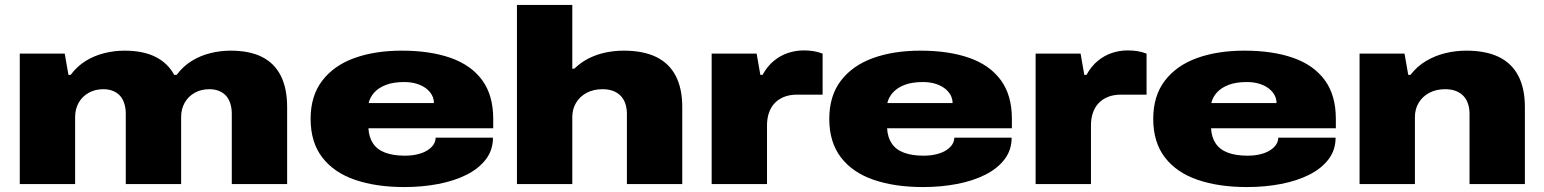

<svg xmlns="http://www.w3.org/2000/svg" viewBox="-20 -745 6250 777"><path d="M60 0V-528H242L257 -442H266Q292 -477 327 -498.5Q362 -520 402.5 -530Q443 -540 484 -540Q559 -540 609 -515Q659 -490 685 -442H695Q721 -477 756 -498.5Q791 -520 831.5 -530Q872 -540 913 -540Q990 -540 1040.5 -514.5Q1091 -489 1116.5 -438Q1142 -387 1142 -312V0H918V-285Q918 -306 912.5 -324.5Q907 -343 896 -356Q885 -369 867.5 -376.5Q850 -384 827 -384Q794 -384 768 -369.5Q742 -355 727.5 -329.5Q713 -304 713 -271V0H489V-285Q489 -306 483.5 -324.5Q478 -343 467 -356Q456 -369 438.5 -376.5Q421 -384 398 -384Q365 -384 339 -369.5Q313 -355 298.5 -329.5Q284 -304 284 -271V0Z M1616 12Q1503 12 1417.5 -17Q1332 -46 1284.5 -107.5Q1237 -169 1237 -264Q1237 -357 1284 -418.5Q1331 -480 1414 -510Q1497 -540 1606 -540Q1720 -540 1803 -511Q1886 -482 1931 -421Q1976 -360 1976 -264V-226H1471Q1473 -189 1490 -164Q1507 -139 1539.5 -127Q1572 -115 1618 -115Q1648 -115 1671.5 -121Q1695 -127 1711 -137.5Q1727 -148 1735 -161Q1743 -174 1743 -188H1975Q1975 -138 1946.5 -100.5Q1918 -63 1868.5 -38Q1819 -13 1754 -0.5Q1689 12 1616 12ZM1472 -328H1736Q1736 -345 1728 -360Q1720 -375 1704.5 -387Q1689 -399 1666.5 -406Q1644 -413 1616 -413Q1572 -413 1542 -401.5Q1512 -390 1494.5 -370.5Q1477 -351 1472 -328Z M2072 0V-725H2296V-467H2304Q2331 -493 2363 -509Q2395 -525 2431 -532.5Q2467 -540 2504 -540Q2583 -540 2635.5 -514.5Q2688 -489 2714.5 -438Q2741 -387 2741 -312V0H2517V-285Q2517 -306 2511 -324.5Q2505 -343 2493 -356Q2481 -369 2462.5 -376.5Q2444 -384 2418 -384Q2382 -384 2354.5 -369.5Q2327 -355 2311.5 -329.5Q2296 -304 2296 -271V0Z M2860 0V-528H3042L3057 -442H3066Q3085 -477 3112 -499Q3139 -521 3170 -531Q3201 -541 3232 -541Q3254 -541 3272.5 -538Q3291 -535 3309 -528V-362H3206Q3175 -362 3152 -352.5Q3129 -343 3114 -326.5Q3099 -310 3091.5 -287.5Q3084 -265 3084 -238V0Z M3715 12Q3602 12 3516.5 -17Q3431 -46 3383.5 -107.5Q3336 -169 3336 -264Q3336 -357 3383 -418.5Q3430 -480 3513 -510Q3596 -540 3705 -540Q3819 -540 3902 -511Q3985 -482 4030 -421Q4075 -360 4075 -264V-226H3570Q3572 -189 3589 -164Q3606 -139 3638.5 -127Q3671 -115 3717 -115Q3747 -115 3770.5 -121Q3794 -127 3810 -137.5Q3826 -148 3834 -161Q3842 -174 3842 -188H4074Q4074 -138 4045.5 -100.5Q4017 -63 3967.5 -38Q3918 -13 3853 -0.5Q3788 12 3715 12ZM3571 -328H3835Q3835 -345 3827 -360Q3819 -375 3803.5 -387Q3788 -399 3765.5 -406Q3743 -413 3715 -413Q3671 -413 3641 -401.5Q3611 -390 3593.5 -370.5Q3576 -351 3571 -328Z M4171 0V-528H4353L4368 -442H4377Q4396 -477 4423 -499Q4450 -521 4481 -531Q4512 -541 4543 -541Q4565 -541 4583.5 -538Q4602 -535 4620 -528V-362H4517Q4486 -362 4463 -352.5Q4440 -343 4425 -326.5Q4410 -310 4402.5 -287.5Q4395 -265 4395 -238V0Z M5026 12Q4913 12 4827.5 -17Q4742 -46 4694.5 -107.5Q4647 -169 4647 -264Q4647 -357 4694 -418.5Q4741 -480 4824 -510Q4907 -540 5016 -540Q5130 -540 5213 -511Q5296 -482 5341 -421Q5386 -360 5386 -264V-226H4881Q4883 -189 4900 -164Q4917 -139 4949.5 -127Q4982 -115 5028 -115Q5058 -115 5081.5 -121Q5105 -127 5121 -137.5Q5137 -148 5145 -161Q5153 -174 5153 -188H5385Q5385 -138 5356.5 -100.5Q5328 -63 5278.5 -38Q5229 -13 5164 -0.5Q5099 12 5026 12ZM4882 -328H5146Q5146 -345 5138 -360Q5130 -375 5114.5 -387Q5099 -399 5076.5 -406Q5054 -413 5026 -413Q4982 -413 4952 -401.5Q4922 -390 4904.5 -370.5Q4887 -351 4882 -328Z M5482 0V-528H5664L5679 -442H5688Q5715 -477 5751.5 -498.5Q5788 -520 5829.5 -530Q5871 -540 5914 -540Q5993 -540 6045.5 -514.5Q6098 -489 6124.5 -438Q6151 -387 6151 -312V0H5927V-285Q5927 -306 5921 -324.5Q5915 -343 5903 -356Q5891 -369 5872.5 -376.5Q5854 -384 5828 -384Q5792 -384 5764.5 -369.5Q5737 -355 5721.5 -329.5Q5706 -304 5706 -271V0Z"/></svg>

Font: Archivo Expanded Black
Style: Regular
Weight: 900
Width: 7
Designer: Hector Gatti
Foundry: Omnibus-Type
Version: Version 2.001